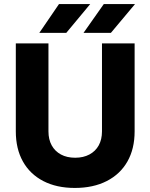

<svg xmlns="http://www.w3.org/2000/svg" viewBox="-20 -914 742 947"><path d="M349 13Q259 13 193.5 -21Q128 -55 93 -117.5Q58 -180 58 -266V-700H219V-266Q219 -226 235 -197Q251 -168 280.5 -152Q310 -136 351 -136Q391 -136 421 -152Q451 -168 467 -197Q483 -226 483 -266V-700H644V-266Q644 -180 608.5 -117.5Q573 -55 506.5 -21Q440 13 349 13ZM392 -752 492 -894H646L527 -752ZM174 -752 271 -894H425L307 -752Z"/></svg>

Font: Figtree Light ExtraBold
Style: Regular
Weight: 800
Version: Version 2.001;gftools[0.9.30]